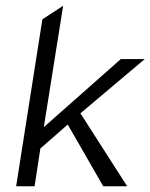

<svg xmlns="http://www.w3.org/2000/svg" viewBox="-20 -656 522 666"><path d="M36 -10H100L120 -141L215 -224L338 -10H421L259 -263L482 -451H399L132 -215L199 -636L127 -589Z"/></svg>

Font: Charger Sport
Style: LitNrwObl
Weight: 300
Designer: Jasper
Foundry: Cannot Into Space Fonts
Version: Version 1.1